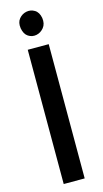

<svg xmlns="http://www.w3.org/2000/svg" viewBox="-146 -1018 568 1061"><g transform="rotate(-15 138.0 -487.0)"><path d="M198 -768V0H78V-768ZM71 -893Q66 -927 83 -947.5Q100 -968 125 -973Q150 -978 172.5 -964.5Q195 -951 201 -917Q206 -883 188.5 -861.5Q171 -840 146 -835Q121 -830 99 -844Q77 -858 71 -893Z"/></g></svg>

Font: Yaldevi SemiBold
Style: Regular
Weight: 600
Designer: Sol Matas, Rajitha Manaperi, Kosala Senevirathne
Foundry: Mooniak
Version: Version 1.100